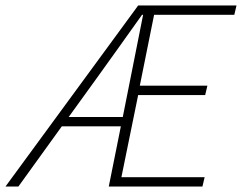

<svg xmlns="http://www.w3.org/2000/svg" viewBox="-52 -679 881 699"><path d="M297 -390C353 -468 409 -546 465 -625H469L395 -253H198ZM-32 0H15L173 -219H388L344 0H685L693 -34H390L451 -333H695L703 -367H457L509 -625H801L809 -659H451Z"/></svg>

Font: Source Sans Pro Light
Style: Italic
Weight: 300
Italic angle: -11°
Designer: Paul D. Hunt
Foundry: Adobe Systems Incorporated
Version: Version 3.006;hotconv 1.0.111;makeotfexe 2.5.65597